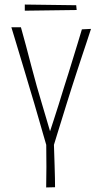

<svg xmlns="http://www.w3.org/2000/svg" viewBox="-20 -824 448 844"><path d="M183 0Q184 -32 184 -90Q184 -148 183 -226L216 -222Q217 -192 218 -160Q219 -128 220 -97.5Q221 -67 221.5 -42Q222 -17 222 -1ZM30 -704H72Q83 -666 94.5 -622Q106 -578 118 -532.5Q130 -487 142 -444Q154 -403 165 -365.5Q176 -328 185 -298Q194 -268 200 -247Q207 -268 216.5 -297.5Q226 -327 237.5 -363Q249 -399 261 -439Q271 -470 281 -502Q291 -534 301 -567Q311 -600 321 -632Q331 -664 340 -695L380 -697Q371 -669 360.5 -637.5Q350 -606 339 -573Q328 -540 317 -506Q306 -472 295 -438Q283 -401 272 -365Q261 -329 250.5 -295.5Q240 -262 230.5 -231Q221 -200 213 -174L188 -171Q179 -201 170 -233Q161 -265 151 -299Q141 -333 131 -368Q121 -403 110 -438Q100 -473 89.5 -507Q79 -541 69 -575Q59 -609 49 -641.5Q39 -674 30 -704ZM89 -777V-804L315 -801L317 -780Z"/></svg>

Font: Truculenta Thin
Style: Regular
Weight: 250
Version: Version 1.002